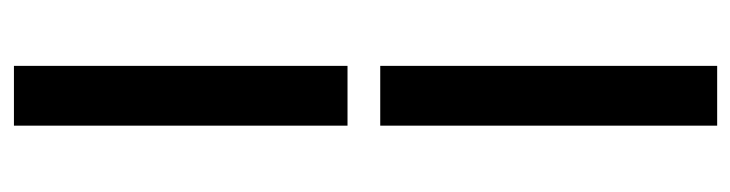

<svg xmlns="http://www.w3.org/2000/svg" viewBox="-414 -391 1069 281"><g transform="rotate(-90 120.5 -250.5)"><path d="M77.1 -764.6H164.6V-276.4H77.1ZM164.6 -228.5V264.6H77.1V-228.5Z"/></g></svg>

Font: Pyidaungsu
Style: Bold
Weight: 700
Designer: Sun Tun
Foundry: MCF
Version: Version 2.005 July 4, 2018; ttfautohint (v1.8.1)